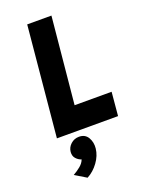

<svg xmlns="http://www.w3.org/2000/svg" viewBox="-173 -751 820 1102"><g transform="rotate(-20 237.0 -200.0)"><path d="M75.5 0 139 -673H287L236 -144H462L449 0ZM164 272.5 94.5 230.5Q118.5 217 139 200.2Q159.5 183.5 167.5 162Q148.5 156 134.8 140.5Q121 125 123 100.5Q125.5 73 146.8 53.8Q168 34.5 197.5 34.5Q234.5 34.5 251.8 64Q269 93.5 265 130.5Q260.5 173 232.2 212Q204 251 164 272.5Z"/></g></svg>

Font: Karla ExtraBold
Style: Italic
Weight: 800
Italic angle: -8°
Designer: Jonathan Pinhorn
Version: Version 2.004;gftools[0.9.33]